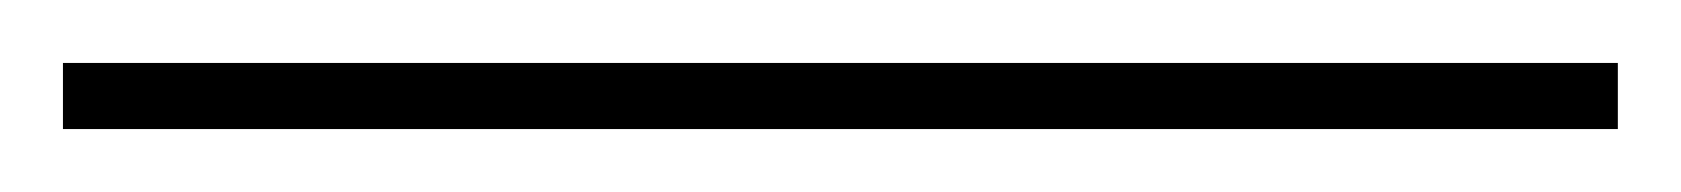

<svg xmlns="http://www.w3.org/2000/svg" viewBox="-46 173 534 61"><path d="M468 193V214H-26V193Z"/></svg>

Font: Elsie Swash Caps Black
Style: Regular
Weight: 900
Designer: Alejandro Inler
Foundry: Alejandro Inler
Version: 1.001